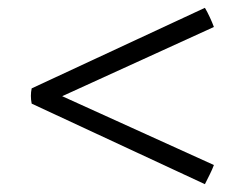

<svg xmlns="http://www.w3.org/2000/svg" viewBox="-20 -484 621 491"><path d="M61 -258 504 -464Q510 -454 516.5 -440Q523 -426 527 -415L139 -238L527 -62Q523 -51 516 -37Q509 -23 504 -13L61 -219Q57 -239 61 -258Z"/></svg>

Font: Tiro Devanagari Hindi
Style: Regular
Weight: 400
Designer: Devanagari: John Hudson & Fiona Ross. Latin: John Hudson.
Foundry: Tiro Typeworks Ltd.
Version: Version 1.52